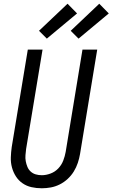

<svg xmlns="http://www.w3.org/2000/svg" viewBox="-20 -1001 603 1029"><path d="M204 8Q175 8 148.5 2Q122 -4 100.5 -19Q79 -34 65 -56Q51 -78 44 -104Q37 -130 38 -158Q39 -186 43 -214L129 -735H208L120 -203Q118 -186 116.5 -169.5Q115 -153 118 -137Q121 -121 127 -106.5Q133 -92 144.5 -81.5Q156 -71 171.5 -66.5Q187 -62 204 -62Q227 -62 251 -71Q275 -80 292.5 -98.5Q310 -117 319 -140.5Q328 -164 332 -187L422 -735H501L409 -176Q405 -152 397 -128Q389 -104 375.5 -82Q362 -60 342.5 -42Q323 -24 300 -12.5Q277 -1 252.5 3.5Q228 8 204 8ZM401 -794 359 -836 512 -981 563 -929ZM231 -794 189 -836 342 -981 393 -929Z"/></svg>

Font: Iosevka Term Curly
Style: Italic
Weight: 400
Italic angle: -9°
Designer: Belleve Invis
Foundry: Belleve Invis
Version: Version 32.3.0